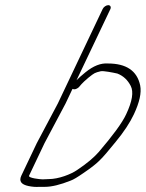

<svg xmlns="http://www.w3.org/2000/svg" viewBox="-20 -708 565 744"><path d="M92.5 -27 152.4 -153 234.1 -307 261.1 -364C261.8 -363 260.8 -363 261.8 -363C269.8 -360 277.8 -363 286.3 -371L295.8 -382C301.7 -388 309.2 -396 322.7 -407C346.7 -426 346.7 -426 370.6 -432C381.2 -434 417 -427 434.7 -423C457.9 -414 474.8 -398 486.6 -375C498.3 -352 492.9 -316 468.8 -265C453 -231 416.5 -182 362.6 -119C345.3 -99 317.7 -75 278.5 -49C255.4 -33 207.4 -14 168.4 -14C160.4 -14 153.1 -13 145.1 -13C136.1 -13 88.7 -18 92.5 -27ZM377.8 -673 204.1 -307 122.4 -153 62.5 -27C52.9 -6 61.8 7 90.9 13C105.9 16 119.6 17 131.9 16H154.9C179.9 16 213.5 8 253.5 -8C264.8 -12 281 -22 302.7 -37C361.3 -77 370.8 -88 428 -158C460.3 -197 483.7 -233 498.8 -265C520.3 -311 529 -348 523.2 -377C511.2 -434 469.1 -462 398.1 -462C370.7 -464 342.2 -453 311.3 -428C296.5 -416 284.1 -405 276.5 -397L407.8 -673C411.3 -681 407.5 -688 399.5 -688C391.5 -688 381.3 -681 377.8 -673Z"/></svg>

Font: MewTooHand
Style: UltIta
Weight: 400
Designer: Mew Too, Robert Jablonski
Version: Version 0.77